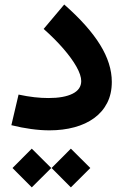

<svg xmlns="http://www.w3.org/2000/svg" viewBox="-20 -566 541 838"><path d="M34.5 167.3 118.7 251.8 203.6 167.3 118.7 82.8ZM205.1 167.3 289.3 251.8 374.2 167.3 289.3 82.8ZM468 -208.7Q468 -288.1 416.6 -371.1Q365.2 -454.1 260.3 -546.3L170.5 -439.7Q219.2 -396.7 256.3 -353.9Q293.3 -311.2 313.9 -274.5Q334.5 -237.7 334.5 -212.3Q334.5 -175.7 296.6 -156.9Q258.8 -138.1 191.4 -138.1Q162.2 -138.1 130 -141.7Q97.8 -145.3 61 -153.2L29.6 -19.6Q73.8 -8.6 115.8 -2.9Q157.7 2.9 195.6 2.9Q254.9 2.9 304.7 -10.6Q354.5 -24 391.1 -50.7Q427.7 -77.4 447.8 -116.9Q468 -156.3 468 -208.7Z"/></svg>

Font: Estedad VF
Style: Regular
Weight: 100
Designer: Amin Abedi
Version: Version 7.3